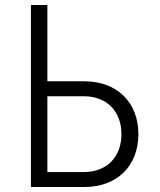

<svg xmlns="http://www.w3.org/2000/svg" viewBox="-20 -750 640 770"><path d="M104 0H318C449 0 535 -84 535 -212C535 -340 449 -424 318 -424H170V-730H104ZM170 -60V-364H316C408 -364 467 -304 467 -212C467 -120 408 -60 316 -60Z"/></svg>

Font: JetBrains Mono ExtraLight
Style: Regular
Weight: 240
Monospace: yes
Designer: Philipp Nurullin, Konstantin Bulenkov
Foundry: JetBrains
Version: Version 2.305